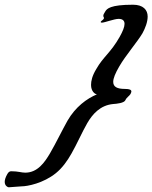

<svg xmlns="http://www.w3.org/2000/svg" viewBox="-171 -731 646 814"><path d="M41 -81C18 -42 -12 1 -64 1C-81 1 -93 -5 -124 -5C-131 -5 -136 0 -140 7C-148 21 -151 32 -151 40C-151 57 -138 63 -134 63C-128 63 -85 59 -79 59C-55 59 13 46 66 3C93 -19 114 -48 132 -80C154 -118 177 -171 199 -209C221 -247 254 -285 309 -290C324 -291 356 -294 361 -307C365 -317 377 -324 382 -332C384 -336 386 -340 386 -343C386 -350 379 -354 359 -354C325 -354 309 -363 309 -384C309 -399 318 -421 335 -450C361 -495 411 -553 433 -590C445 -612 455 -638 455 -661C455 -689 436 -711 393 -711C296 -711 282 -694 275 -682C269 -673 267 -668 267 -664C267 -659 270 -657 270 -655C270 -654 269 -653 269 -652C267 -647 259 -643 257 -640C256 -639 256 -638 256 -637C256 -636 258 -635 261 -635C273 -635 313 -651 332 -651C348 -651 357 -644 357 -630C357 -617 350 -599 336 -574C298 -507 267 -491 237 -438C220 -410 215 -388 215 -371C215 -344 231 -332 240 -331C197 -313 149 -278 115 -219C92 -178 66 -124 41 -81Z"/></svg>

Font: Oregano
Style: Italic
Weight: 400
Italic angle: -12°
Designer: Astigmatic (AOETI)
Foundry: Astigmatic (AOETI)
Version: Version 1.000